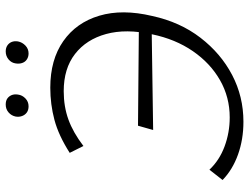

<svg xmlns="http://www.w3.org/2000/svg" viewBox="-120 -743 872 672"><g transform="rotate(-90 316.0 -407.0)"><path d="M226 9Q164 9 111 -10Q58 -29 22 -64L58 -110Q91 -75 139.5 -57Q188 -39 241 -39Q312 -39 371.5 -73Q431 -107 473 -168Q515 -229 532 -311Q552 -402 533 -471.5Q514 -541 463 -580.5Q412 -620 333 -620Q279 -620 233.5 -603.5Q188 -587 141 -551L117 -599Q178 -638 232.5 -652.5Q287 -667 345 -667Q443 -667 508 -621.5Q573 -576 597 -495.5Q621 -415 596 -310Q575 -213 520 -141.5Q465 -70 389.5 -30.5Q314 9 226 9ZM197 -307 212 -360 551 -357 539 -312ZM280 -743Q267 -743 258.5 -749Q250 -755 246 -765.5Q242 -776 244 -788Q247 -803 258.5 -813Q270 -823 286 -823Q299 -823 307 -817.5Q315 -812 319 -802.5Q323 -793 321 -780Q319 -765 307.5 -754Q296 -743 280 -743ZM465 -743Q453 -743 444 -749Q435 -755 431.5 -765.5Q428 -776 430 -788Q432 -803 444 -813Q456 -823 472 -823Q484 -823 492.5 -817.5Q501 -812 505 -802.5Q509 -793 507 -780Q504 -765 492.5 -754Q481 -743 465 -743Z"/></g></svg>

Font: Ysabeau Office Light
Style: Italic
Weight: 300
Italic angle: -12°
Designer: Christian Thalmann (Catharsis Fonts)
Version: Version 2.001;gftools[0.9.30]; featfreeze: tnum,lnum,ss02